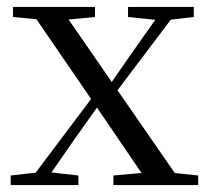

<svg xmlns="http://www.w3.org/2000/svg" viewBox="-20 -536 604 556"><path d="M11 0V-27.8L98.4 -37.8H118.2L207.1 -27.8V0ZM56.2 0 269.9 -284.1 291.1 -264.1H289L195.4 -132.5L103.6 0ZM308.4 0V-27.8L428.6 -38.6H450.7L553.9 -27.8V0ZM295.2 -241.4 275.4 -262.6H278.5L366.9 -389.8L456.1 -516H502.4ZM413.7 0 252.9 -236.1 61 -516H153.4L310.5 -288.7L510.3 0ZM17.6 -486.8V-516H255.1V-486.8L152.8 -477.1H117.9ZM350.8 -486.8V-516H541.2V-486.8L459.9 -477.4H441.1Z"/></svg>

Font: Noto Serif KR ExtraLight
Style: Regular
Weight: 200
Designer: Ryoko NISHIZUKA 西塚涼子 (kana & ideographs); Frank Grießhammer (Latin, Greek & Cyrillic); Wenlong ZHANG 张文龙 (bopomofo); San
Foundry: Adobe
Version: Version 2.002-H1;hotconv 1.1.0;makeotfexe 2.6.0